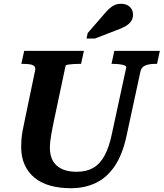

<svg xmlns="http://www.w3.org/2000/svg" viewBox="-20 -979 866 1016"><path d="M262 -324Q256 -294 252 -271.5Q248 -249 246 -231.5Q244 -214 244 -197Q244 -166 253 -142.5Q262 -119 280.5 -102.5Q299 -86 325.5 -78Q352 -70 386 -70Q437 -70 473 -90.5Q509 -111 533.5 -156Q558 -201 573 -275L648 -622Q649 -629 638.5 -633Q628 -637 611.5 -639Q595 -641 579 -641H570L585 -710H826L811 -641H800Q770 -641 749 -632.5Q728 -624 723 -600L650 -262Q629 -163 588 -101.5Q547 -40 488 -11.5Q429 17 355 17Q295 17 246.5 3.5Q198 -10 163.5 -38Q129 -66 110.5 -107Q92 -148 92 -202Q92 -221 93.5 -241Q95 -261 99.5 -286Q104 -311 111 -343L166 -607Q169 -621 161.5 -628.5Q154 -636 139 -638.5Q124 -641 104 -641H93L108 -710H424L409 -641H400Q384 -641 367.5 -640Q351 -639 339.5 -637Q328 -635 327 -631ZM529 -902Q544 -920 558 -933Q572 -946 587 -952.5Q602 -959 621 -959Q650 -959 667 -942.5Q684 -926 684 -902Q684 -881 673 -865.5Q662 -850 641 -838.5Q620 -827 588 -816L482 -775H438L444 -804Z"/></svg>

Font: Roboto Serif 20pt SemiBold
Style: Italic
Weight: 600
Italic angle: -10°
Version: Version 1.007